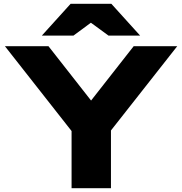

<svg xmlns="http://www.w3.org/2000/svg" viewBox="-20 -994 963 1014"><path d="M566 0V-305L916 -750H686L461 -463L236 -750H6L358 -302V0ZM201 -806H368L460 -874L553 -806H720L568 -974H353Z"/></svg>

Font: Bounded
Style: Bold
Weight: 700
Designer: Vlad Churkin
Version: Version 3.0